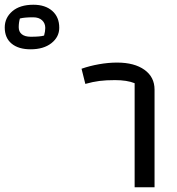

<svg xmlns="http://www.w3.org/2000/svg" viewBox="-318 -790 746 810"><path d="M-298 -674Q-298 -715 -266 -742.5Q-234 -770 -177 -770Q-127 -770 -97.5 -744Q-68 -718 -68 -673Q-68 -634 -101 -608Q-134 -582 -189 -582Q-240 -582 -269 -606Q-298 -630 -298 -674ZM-132 -640Q-127 -658 -127 -672Q-127 -692 -140.5 -704.5Q-154 -717 -178 -717Q-215 -717 -234 -712Q-239 -695 -239 -675Q-239 -656 -226 -645.5Q-213 -635 -188 -635Q-148 -635 -132 -640ZM250 -439Q218 -452 167 -452Q129 -452 101.5 -448.5Q74 -445 42 -436L26 -500Q60 -512 99.5 -519Q139 -526 176 -526Q249 -526 291.5 -495.5Q334 -465 334 -412V0H250Z"/></svg>

Font: Athiti Medium
Style: Regular
Weight: 500
Designer: CadsonDemak Team
Foundry: CadsonDemak
Version: Version 1.032